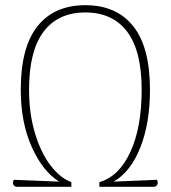

<svg xmlns="http://www.w3.org/2000/svg" viewBox="-20 -720 658 740"><path d="M588 -16Q588 -9 583.5 -4.5Q579 0 571 0H363V-18Q439 -40 482.5 -134.5Q526 -229 526 -374Q526 -524 470 -598Q414 -672 309 -672Q204 -672 148 -598Q92 -524 92 -374Q92 -282 115 -206Q138 -130 175.5 -81.5Q213 -33 255 -18V0H47Q39 0 34.5 -4.5Q30 -9 30 -16Q30 -21 33 -27L208 -20Q144 -60 102 -154.5Q60 -249 60 -374Q60 -538 124.5 -619Q189 -700 309 -700Q429 -700 493.5 -619Q558 -538 558 -374Q558 -246 521 -152Q484 -58 418 -20L585 -27Q588 -21 588 -16Z"/></svg>

Font: Arima Madurai Thin
Style: Regular
Weight: 250
Designer: Joana Correia and Natanael Gama
Foundry: NDISCOVER
Version: Version 1.019; ttfautohint (v1.5) -l 7 -r 28 -G 50 -x 13 -D 